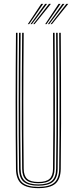

<svg xmlns="http://www.w3.org/2000/svg" viewBox="-20 -970 398 995"><path d="M178.8 5Q117.5 5 90.5 -18.2Q63.5 -41.5 62.8 -95Q61.8 -181.8 61.4 -269.2Q61 -356.8 61 -444.9Q61 -533 61.5 -621.8Q62 -710.5 62.8 -800H70.8Q70 -711.2 69.5 -623.5Q69 -535.8 68.9 -448.2Q68.8 -360.8 69.2 -272.8Q69.8 -184.8 70.8 -95Q71.5 -43.8 97.2 -22.6Q123 -1.5 178.8 -1.5Q234.8 -1.5 260.4 -22.6Q286 -43.8 286.8 -95Q288 -182 288.4 -269.5Q288.8 -357 288.6 -445.1Q288.5 -533.2 288 -622Q287.5 -710.8 286.8 -800H294.8Q295.8 -680.8 296.2 -564.1Q296.8 -447.5 296.5 -331Q296.2 -214.5 294.8 -95Q294 -41.5 267 -18.2Q240 5 178.8 5ZM178.8 -7.8Q127.8 -7.8 103.5 -27.4Q79.2 -47 78.8 -95.2Q77.8 -182.2 77.2 -269.8Q76.8 -357.2 76.9 -445.1Q77 -533 77.5 -621.8Q78 -710.5 78.8 -800H86.8Q86 -711 85.5 -623.2Q85 -535.5 84.9 -448.1Q84.8 -360.8 85.2 -272.8Q85.8 -184.8 86.8 -95.2Q87.2 -51.2 109.1 -32.8Q131 -14.2 178.8 -14.2Q226.5 -14.2 248.4 -32.8Q270.2 -51.2 270.8 -95.2Q272 -182.5 272.4 -270Q272.8 -357.5 272.6 -445.4Q272.5 -533.2 272 -621.9Q271.5 -710.5 270.8 -800H278.8Q279.5 -711 280 -623.2Q280.5 -535.5 280.6 -448.1Q280.8 -360.8 280.4 -272.8Q280 -184.8 278.8 -95.2Q278.2 -47 254 -27.4Q229.8 -7.8 178.8 -7.8ZM178.8 -20.5Q134.2 -20.5 114.8 -38Q95.2 -55.5 94.8 -95.5Q93.2 -212.2 93 -328.8Q92.8 -445.2 93.2 -562.9Q93.8 -680.5 94.8 -800H102.8Q102 -711.2 101.5 -622.9Q101 -534.5 100.9 -446.5Q100.8 -358.5 101.2 -270.8Q101.8 -183 102.8 -95.5Q103.2 -58.8 121 -42.9Q138.8 -27 178.8 -27Q219 -27 236.6 -42.9Q254.2 -58.8 254.8 -95.5Q256.2 -212.5 256.5 -329Q256.8 -445.5 256.2 -563Q255.8 -680.5 254.8 -800H262.8Q263.5 -711.2 264 -622.8Q264.5 -534.2 264.6 -446.2Q264.8 -358.2 264.4 -270.5Q264 -182.8 262.8 -95.5Q262.2 -55.5 242.8 -38Q223.2 -20.5 178.8 -20.5ZM124.2 -845 193.8 -950H203.8L131.2 -845ZM138.2 -845 213.8 -950H223.8L145.2 -845ZM152.2 -845 233.8 -950H243.8L159.2 -845ZM214.2 -845 283.8 -950H293.8L221.2 -845ZM228.2 -845 303.8 -950H313.8L235.2 -845ZM242.2 -845 323.8 -950H333.8L249.2 -845Z"/></svg>

Font: Big Shoulders Inline Text Thin
Style: Regular
Weight: 100
Designer: Patric King
Foundry: XO Type Co
Version: Version 2.002